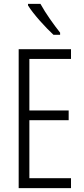

<svg xmlns="http://www.w3.org/2000/svg" viewBox="-20 -967 432 987"><path d="M188 -947H124V-939C153 -892 216 -824 255 -788H289V-799C256 -841 216 -896 188 -947ZM345 0V-51H131V-349H333V-399H131V-664H345V-714H76V0Z"/></svg>

Font: Noto Sans Devanagari ExtraCondensed Light
Style: Regular
Weight: 300
Width: 2
Designer: Jelle Bosma - Monotype Design Team
Foundry: Monotype Imaging Inc.
Version: Version 2.004